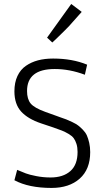

<svg xmlns="http://www.w3.org/2000/svg" viewBox="-20 -925 502 950"><path d="M212.9 -738.8 332.5 -905.3 384.3 -866.2 336.9 -813Q326.7 -800.3 302.2 -775.9Q277.8 -751.5 258.3 -732.9L238.8 -714.8ZM399.9 -555.2Q324.7 -583.5 251 -583.5Q113.8 -583.5 113.8 -474.6Q113.8 -434.6 131.8 -412.8Q149.9 -391.1 203.6 -371.6L259.3 -351.6Q264.6 -349.6 275.4 -345.7Q296.9 -338.4 307.9 -334.2Q318.8 -330.1 337.6 -321Q356.4 -312 366.7 -304.2Q377 -296.4 390.1 -283Q403.3 -269.5 409.9 -254.6Q416.5 -239.7 421.4 -218.5Q426.3 -197.3 426.3 -172.4Q426.3 -87.4 374.5 -41.3Q322.8 4.9 234.9 4.9Q122.1 4.9 51.3 -33.2L64.9 -84.5Q91.3 -73.2 108.2 -66.9Q125 -60.5 159.4 -53.7Q193.8 -46.9 230 -46.9Q292.5 -46.9 328.1 -78.4Q363.8 -109.9 363.8 -173.3Q363.8 -195.8 358.4 -212.9Q353 -230 344.7 -241.2Q336.4 -252.4 319.3 -262.5Q302.2 -272.5 286.6 -278.8Q271 -285.2 243.7 -294.4L183.6 -314.5Q118.2 -336.4 84.7 -373Q51.3 -409.7 51.3 -473.1Q51.3 -516.6 66.2 -548.6Q81.1 -580.6 107.9 -599.1Q134.8 -617.7 168.2 -626.5Q201.7 -635.3 242.7 -635.3Q337.9 -635.3 411.1 -605Z"/></svg>

Font: Anaheim
Style: Regular
Weight: 400
Designer: vernon adams
Foundry: vernon adams
Version: Version 1.002; ttfautohint (v0.93.5-3d13) -l 8 -r 50 -G 200 